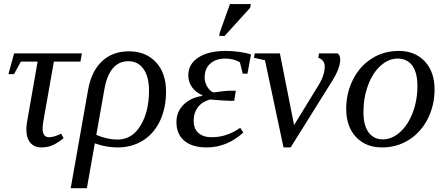

<svg xmlns="http://www.w3.org/2000/svg" viewBox="-20 -725 2216 957"><path d="M192.4 -85Q192.4 -41 224.6 -41Q248.5 -41 284.7 -58.6L296.9 -36.1Q273.4 -16.6 247.1 -3.4Q220.7 9.8 186 9.8Q150.9 9.8 131.1 -13.7Q111.3 -37.1 111.3 -79.1Q111.3 -93.3 114 -112.5Q116.7 -131.8 167.5 -418H84L49.8 -355.5H22L50.3 -459H388.2L380.9 -418H248.5L201.2 -149.9Q192.4 -103.5 192.4 -85Z M566.9 9.8Q507.3 9.8 452.6 -10.7L413.1 212.9H332.5L418.5 -273.9Q434.6 -369.1 487.8 -419.2Q541 -469.2 622.6 -469.2Q706.1 -469.2 756.8 -415.5Q807.6 -361.8 807.6 -268.6Q807.6 -187 777.8 -123.3Q748 -59.6 692.9 -24.9Q637.7 9.8 566.9 9.8ZM565.4 -29.3Q637.7 -29.3 680.2 -98.6Q722.7 -168 722.7 -273.9Q722.7 -342.3 695.3 -381.1Q668 -419.9 620.1 -419.9Q525.4 -419.9 500.5 -280.8L460 -52.7Q515.1 -29.3 565.4 -29.3Z M1106.4 -471.2Q1137.7 -471.2 1173.1 -466.3Q1208.5 -461.4 1231 -453.6L1213.4 -357.9H1189.9L1175.8 -414.1Q1166 -421.4 1145.8 -427.2Q1125.5 -433.1 1103.5 -433.1Q1056.6 -433.1 1028.3 -408.2Q1000 -383.3 1000 -339.4Q1000 -313.5 1013.4 -292Q1026.9 -270.5 1043.9 -264.2Q1102.5 -272.9 1130.4 -272.9H1155.3L1147.5 -222.7H1122.1Q1105.5 -222.7 1025.9 -229Q986.3 -217.3 965.8 -189.9Q945.3 -162.6 945.3 -124Q945.3 -83 969.2 -62Q993.2 -41 1035.6 -41Q1110.4 -41 1177.2 -87.9L1192.9 -64.5Q1111.3 9.8 1010.3 9.8Q938 9.8 898.7 -23.4Q859.4 -56.6 859.4 -116.7Q859.4 -167.5 894.3 -202.6Q929.2 -237.8 987.8 -247.1L988.8 -250.5Q956.5 -263.7 937.5 -290Q918.5 -316.4 918.5 -349.1Q918.5 -406.2 969 -438.7Q1019.5 -471.2 1106.4 -471.2ZM1072.8 -545.9 1075.2 -562 1126 -704.6H1230L1227.1 -686.5L1099.6 -545.9Z M1598.6 -394Q1598.6 -412.1 1588.4 -422.9Q1578.1 -433.6 1566.4 -437L1570.3 -459H1663.1Q1675.8 -447.8 1675.8 -428.2Q1675.8 -385.3 1635.3 -320.8L1428.7 9.8H1393.1L1300.8 -424.8L1245.6 -437L1250 -459H1375L1445.8 -101.6L1567.4 -299.8Q1598.6 -350.6 1598.6 -394Z M1791.5 -166Q1791.5 -100.1 1817.1 -65.2Q1842.8 -30.3 1888.7 -30.3Q1933.1 -30.3 1973.4 -65.9Q2013.7 -101.6 2037.1 -163.3Q2060.5 -225.1 2060.5 -295.9Q2060.5 -363.3 2034.9 -398.2Q2009.3 -433.1 1961.4 -433.1Q1917 -433.1 1877.2 -397.5Q1837.4 -361.8 1814.5 -300Q1791.5 -238.3 1791.5 -166ZM1884.3 9.8Q1803.2 9.8 1754.4 -42.2Q1705.6 -94.2 1705.6 -182.6Q1705.6 -261.2 1739.3 -328.1Q1772.9 -395 1832.8 -433.1Q1892.6 -471.2 1967.3 -471.2Q2048.3 -471.2 2097.2 -419.2Q2146 -367.2 2146 -278.8Q2146 -200.2 2112.3 -133.3Q2078.6 -66.4 2018.8 -28.3Q1959 9.8 1884.3 9.8Z"/></svg>

Font: Tinos
Style: Italic
Weight: 400
Italic angle: -16.333°
Designer: Steve Matteson
Foundry: Monotype Imaging Inc.
Version: Version 1.32